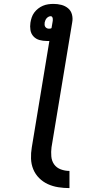

<svg xmlns="http://www.w3.org/2000/svg" viewBox="-20 -755 540 984"><path d="M336 209Q307 209 278.5 204.5Q250 200 225 188.5Q200 177 180.5 157.5Q161 138 150.5 112.5Q140 87 139 58Q138 29 143 0L233 -545Q230 -545 226.5 -545Q223 -545 220 -545Q200 -545 182 -550Q164 -555 151.5 -568.5Q139 -582 136 -601Q133 -620 136 -639Q138 -652 142.5 -665.5Q147 -679 155.5 -690.5Q164 -702 175.5 -711Q187 -720 200 -725.5Q213 -731 227 -733Q241 -735 254 -735Q275 -735 294.5 -730Q314 -725 329 -712.5Q344 -700 349 -680Q354 -660 350 -640L244 0Q241 23 243 46.5Q245 70 257.5 87.5Q270 105 291.5 113Q313 121 336 121ZM231 -608Q234 -608 237.5 -608.5Q241 -609 244 -611L249 -640Q250 -645 250.5 -649.5Q251 -654 250.5 -659Q250 -664 247.5 -668Q245 -672 240 -672Q234 -672 228.5 -669Q223 -666 219 -661.5Q215 -657 212.5 -651Q210 -645 209 -640Q208 -634 208.5 -628Q209 -622 212 -617.5Q215 -613 220 -610.5Q225 -608 231 -608Z"/></svg>

Font: Iosevka Slab Semibold Oblique
Style: Regular
Weight: 600
Italic angle: -9°
Monospace: yes
Designer: Belleve Invis
Foundry: Belleve Invis
Version: Version 11.1.1; ttfautohint (v1.8.3)